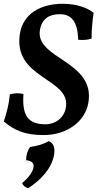

<svg xmlns="http://www.w3.org/2000/svg" viewBox="-21 -705 521 1015"><path d="M210 9C329 9 428 -59 446 -161C485 -384 165 -392 190 -546C200 -605 238 -630 295 -630C354 -630 390 -594 392 -495C417 -492 443 -494 463 -501C463 -545 467 -591 474 -637C441 -664 384 -685 311 -685C188 -685 102 -628 85 -531C42 -286 357 -294 327 -135C317 -82 273 -48 219 -48C126 -48 95 -96 103 -208C80 -214 53 -213 31 -206C27 -158 15 -110 -1 -63C53 -18 106 9 210 9ZM128 290C194 247 252 187 265 113C271 75 262 51 236 41C210 57 176 67 138 72C124 91 117 116 117 142C147 145 160 158 156 180C152 204 130 235 96 263C101 277 112 285 128 290Z"/></svg>

Font: Vollkorn Semibold
Style: Italic
Weight: 600
Italic angle: -11°
Designer: Friedrich Althausen
Foundry: Friedrich Althausen
Version: Version 4.015;PS 004.015;hotconv 1.0.88;makeotf.lib2.5.64775